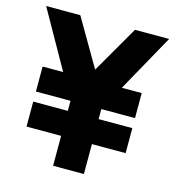

<svg xmlns="http://www.w3.org/2000/svg" viewBox="-100 -746 761 831"><g transform="rotate(15 280.0 -330.0)"><path d="M213 -134V0H351V-134H502V-246H351V-291H502V-403H413L556 -660H403L281 -449L158 -660H5L150 -403H58V-291H213V-246H58V-134Z"/></g></svg>

Font: Online Auction - Bold
Style: Bold
Weight: 500
Designer: Mohamed Mostafa, the designer of Online Auction
Foundry: Kief Type Foundry
Version: ""